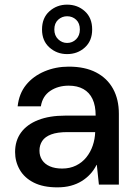

<svg xmlns="http://www.w3.org/2000/svg" viewBox="-20 -795 584 827"><path d="M227 12Q166 12 125.5 -8.5Q85 -29 65 -64Q45 -99 45 -140Q45 -189 70.5 -224Q96 -259 144.5 -278Q193 -297 261 -297H392Q392 -340 378.5 -368.5Q365 -397 339 -411.5Q313 -426 276 -426Q230 -426 196.5 -403.5Q163 -381 156 -337H56Q62 -392 92.5 -429.5Q123 -467 171.5 -487.5Q220 -508 276 -508Q346 -508 394 -483Q442 -458 467 -412.5Q492 -367 492 -305V0H406L397 -85H396Q385 -63 369 -45.5Q353 -28 332 -15Q311 -2 285 5Q259 12 227 12ZM248 -69Q281 -69 307.5 -82Q334 -95 352 -117.5Q370 -140 379.5 -168Q389 -196 390 -226H271Q227 -226 200.5 -216Q174 -206 162 -188Q150 -170 150 -146Q150 -123 161.5 -105.5Q173 -88 195 -78.5Q217 -69 248 -69ZM269 -562Q225 -562 193 -590.5Q161 -619 161 -668Q161 -718 193 -746.5Q225 -775 269 -775Q314 -775 345.5 -746.5Q377 -718 377 -668Q377 -619 345.5 -590.5Q314 -562 269 -562ZM269 -610Q292 -610 308 -626Q324 -642 324 -668Q324 -695 308 -710Q292 -725 269 -725Q247 -725 230.5 -710Q214 -695 214 -668Q214 -642 230.5 -626Q247 -610 269 -610Z"/></svg>

Font: DM Sans 28pt Medium
Style: Regular
Weight: 500
Version: Version 4.004;gftools[0.9.30]